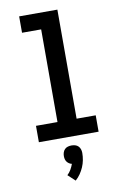

<svg xmlns="http://www.w3.org/2000/svg" viewBox="-105 -794 711 1108"><g transform="rotate(-10 250.0 -240.0)"><path d="M75 0V-96H201V-639H89V-735H313V-96H425V0ZM246 255 204 216Q217 204 226 188.5Q235 173 241 156Q232 154 224.5 149Q217 144 212 137Q207 130 205 121.5Q203 113 203 104Q203 93 206.5 82.5Q210 72 217.5 64.5Q225 57 235.5 54Q246 51 257 51Q268 51 278.5 54Q289 57 296.5 64.5Q304 72 307.5 82.5Q311 93 311 104Q311 125 307 146Q303 167 294.5 186.5Q286 206 274 223.5Q262 241 246 255Z"/></g></svg>

Font: Iosevka SS18
Style: Bold
Weight: 700
Monospace: yes
Designer: Belleve Invis
Foundry: Belleve Invis
Version: Version 25.1.1; ttfautohint (v1.8.4)